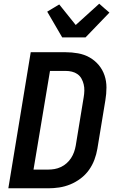

<svg xmlns="http://www.w3.org/2000/svg" viewBox="-20 -1017 640 1037"><path d="M240 0H25L146 -735H333Q368 -735 401.5 -729Q435 -723 463.5 -707Q492 -691 513 -666Q534 -641 544.5 -610Q555 -579 555 -544.5Q555 -510 549 -475L506 -214Q501 -184 490 -154.5Q479 -125 460.5 -99Q442 -73 415.5 -53Q389 -33 359.5 -21Q330 -9 300 -4.5Q270 0 240 0ZM161 -101H239Q257 -101 274.5 -104Q292 -107 309 -115Q326 -123 340 -135.5Q354 -148 364 -163.5Q374 -179 380 -196Q386 -213 389 -230L432 -492Q435 -509 435.5 -527Q436 -545 432 -561.5Q428 -578 420 -592.5Q412 -607 398.5 -616.5Q385 -626 368.5 -630Q352 -634 334 -634H250ZM316 -815 235 -954 300 -993 389 -882 516 -997 543 -973 571 -949 442 -815Z"/></svg>

Font: Iosevka Extended Oblique
Style: Bold
Weight: 700
Width: 7
Italic angle: -9°
Monospace: yes
Designer: Belleve Invis
Foundry: Belleve Invis
Version: Version 32.5.0; ttfautohint (v1.8.4)